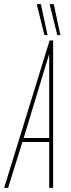

<svg xmlns="http://www.w3.org/2000/svg" viewBox="-44 -905 340 925"><path d="M-24 0 195 -710H212V0H193V-221H64L-5 0ZM70 -240H193V-645ZM170 -736 133 -885H153L185 -736ZM232 -736 195 -885H215L247 -736Z"/></svg>

Font: Georama
Style: Italic
Weight: 400
Width: 2
Italic angle: -9°
Designer: Jean-Baptiste Levee
Foundry: Production Type
Version: Version 1.000